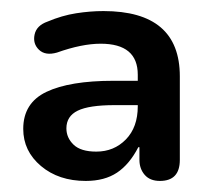

<svg xmlns="http://www.w3.org/2000/svg" viewBox="-20 -735 377 347"><path d="M229 -545H187Q141 -545 120.5 -535Q100 -525 100 -503Q100 -486 113 -473.5Q126 -461 154 -461Q186 -461 207.5 -483Q229 -505 229 -543ZM135 -408Q86 -408 54 -435Q22 -462 22 -502Q22 -549 64 -569Q106 -589 185 -589H229V-600Q229 -656 162 -656Q128 -656 83 -640Q62 -634 50.5 -645Q39 -656 42.5 -672.5Q46 -689 66 -696Q92 -707 117.5 -711Q143 -715 167 -715Q305 -715 305 -597V-446Q305 -408 269 -408Q251 -408 241.5 -419Q232 -430 232 -446V-469H230Q214 -438 191.5 -423Q169 -408 135 -408Z"/></svg>

Font: Chiron GoRound TC M
Style: Regular
Weight: 500
Designer: Ryoko NISHIZUKA 西塚涼子 (kana, bopomofo & ideographs); Paul D. Hunt (Latin, Greek & Cyrillic); Sandoll Communications 산돌커뮤니
Foundry: Adobe
Version: Version 1.000;hotconv 1.1.1;makeotfexe 2.6.0